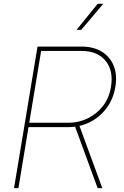

<svg xmlns="http://www.w3.org/2000/svg" viewBox="-20 -967 635 987"><path d="M52.2 0 172.9 -727.5H399.4Q460.4 -727.5 502.9 -701.7Q545.4 -675.8 564.5 -628.9Q583.5 -582 572.8 -519.5Q562.5 -458 528.1 -411.6Q493.7 -365.2 442.6 -339.4Q391.6 -313.5 330.6 -313.5H115.7L119.6 -335.9H330.6Q385.3 -335.9 431.9 -358.9Q478.5 -381.8 510 -423.1Q541.5 -464.4 550.3 -519.5Q564.5 -603.5 522.7 -654.3Q481 -705.1 399.4 -705.1H191.4L74.7 0ZM481.9 0 360.4 -331.1H384.3L505.9 0ZM373.5 -813.5 481.9 -947.3H510.7L397.5 -813.5Z"/></svg>

Font: Inter 24pt Thin
Style: Italic
Weight: 250
Italic angle: -9.3988°
Version: Version 4.001;git-66647c0bb